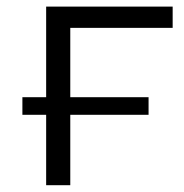

<svg xmlns="http://www.w3.org/2000/svg" viewBox="-20 -545 542 565"><path d="M45.9 -207.1V-258.9H417.2V-207.1ZM115.8 0V-525.5H488.1V-462.9H168.6L186.8 -480.5V0Z"/></svg>

Font: Montserrat Thin
Style: Regular
Weight: 100
Designer: Julieta Ulanovsky
Foundry: Julieta Ulanovsky
Version: Version 9.000